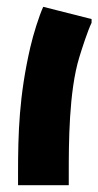

<svg xmlns="http://www.w3.org/2000/svg" viewBox="-20 -544 289 564"><path d="M182 0V-34C182 -121 182 -275 213 -376C220 -399 238 -455 249 -477V-488L107 -524C95 -498 78 -444 69 -405C36 -262 33 -152 33 -34V0Z"/></svg>

Font: Kufam Arabic Latin Roman Bold
Style: Regular
Weight: 700
Designer: Wael Morcos & Artur Schmal
Version: Version 1.200;PS 001.200;hotconv 1.0.88;makeotf.lib2.5.64775